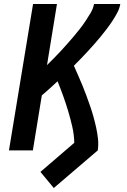

<svg xmlns="http://www.w3.org/2000/svg" viewBox="-20 -755 640 964"><path d="M250 189 183 108 353 -38Q352 -79 343 -118.5Q334 -158 322.5 -196.5Q311 -235 297.5 -272.5Q284 -310 269 -347Q250 -329 230 -311Q210 -293 190 -276L145 0H25L146 -735H266L216 -428Q233 -445 250.5 -462.5Q268 -480 284.5 -498Q301 -516 317.5 -534.5Q334 -553 350 -572Q366 -591 381 -610Q396 -629 409.5 -649.5Q423 -670 435.5 -691Q448 -712 452 -735H584Q580 -712 568.5 -690.5Q557 -669 543.5 -648.5Q530 -628 515 -608.5Q500 -589 484.5 -570Q469 -551 452.5 -532.5Q436 -514 419.5 -496Q403 -478 386 -460.5Q369 -443 351 -425Q362 -400 373 -375Q384 -350 394.5 -324.5Q405 -299 414.5 -273Q424 -247 433 -221Q442 -195 449.5 -168Q457 -141 463 -113.5Q469 -86 472 -57.5Q475 -29 471 0Z"/></svg>

Font: Iosevka Curly Extended
Style: Bold Italic
Weight: 700
Width: 7
Italic angle: -9°
Monospace: yes
Designer: Belleve Invis
Foundry: Belleve Invis
Version: Version 11.1.0; ttfautohint (v1.8.3)